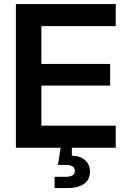

<svg xmlns="http://www.w3.org/2000/svg" viewBox="-20 -748 639 972"><path d="M60.5 0V-727.5H565.9V-615.7H189.5V-424.3H537.6V-314.5H189.5V-111.8H565.9V0ZM256.3 204.1V147H313.5Q358.9 147 358.9 117.2Q358.9 86.9 313.5 86.9H273.4L290.5 -22H343.8V40Q386.7 41 411.1 63.2Q435.5 85.4 435.5 120.1Q435.5 162.6 404.8 183.3Q374 204.1 320.8 204.1Z"/></svg>

Font: Inter Display SemiBold
Style: Regular
Weight: 600
Designer: Rasmus Andersson
Foundry: rsms
Version: Version 4.001;git-9221beed3